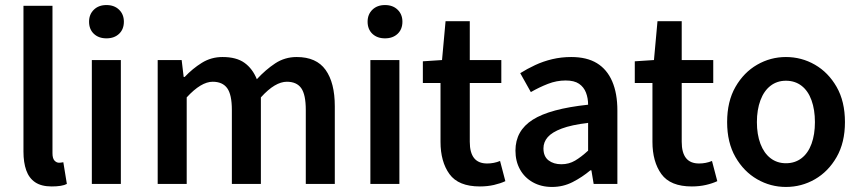

<svg xmlns="http://www.w3.org/2000/svg" viewBox="-20 -729 3410 761"><path d="M185 10Q144 10 119.5 -6.5Q95 -23 84 -54Q73 -85 73 -128V-706H188V-122Q188 -101 196 -92.5Q204 -84 214 -84Q218 -84 221.5 -84.5Q225 -85 231 -86L245 0Q236 5 220.5 7.5Q205 10 185 10Z M344 0V-491H459V0ZM402 -577Q371 -577 352 -595Q333 -613 333 -643Q333 -672 352 -690.5Q371 -709 402 -709Q433 -709 452 -690.5Q471 -672 471 -643Q471 -613 452 -595Q433 -577 402 -577Z M605 0V-491H700L708 -424H712Q743 -457 780 -480Q817 -503 862 -503Q917 -503 949 -480Q981 -457 998 -415Q1033 -453 1071 -478Q1109 -503 1156 -503Q1234 -503 1270.5 -452Q1307 -401 1307 -308V0H1192V-293Q1192 -354 1174 -379.5Q1156 -405 1117 -405Q1094 -405 1068.5 -390Q1043 -375 1014 -343V0H899V-293Q899 -354 880.5 -379.5Q862 -405 823 -405Q777 -405 720 -343V0Z M1448 0V-491H1563V0ZM1506 -577Q1475 -577 1456 -595Q1437 -613 1437 -643Q1437 -672 1456 -690.5Q1475 -709 1506 -709Q1537 -709 1556 -690.5Q1575 -672 1575 -643Q1575 -613 1556 -595Q1537 -577 1506 -577Z M1882 10Q1797 10 1761.5 -39Q1726 -88 1726 -167V-400H1656V-486L1732 -491L1746 -645H1842V-491H1967V-400H1842V-167Q1842 -124 1859 -102.5Q1876 -81 1911 -81Q1924 -81 1937 -83.5Q1950 -86 1962 -91L1983 -11Q1964 -2 1938 4Q1912 10 1882 10Z M2168 12Q2125 12 2092 -6.5Q2059 -25 2041 -57.5Q2023 -90 2023 -132Q2023 -211 2091.5 -254.5Q2160 -298 2311 -314Q2311 -340 2302.5 -362Q2294 -384 2275 -397Q2256 -410 2222 -410Q2186 -410 2151.5 -396.5Q2117 -383 2084 -364L2042 -439Q2069 -456 2101 -471Q2133 -486 2169 -494.5Q2205 -503 2244 -503Q2306 -503 2346 -478.5Q2386 -454 2406.5 -406.5Q2427 -359 2427 -291V0H2333L2324 -54H2320Q2288 -27 2250 -7.5Q2212 12 2168 12ZM2205 -78Q2235 -78 2259.5 -92.5Q2284 -107 2311 -132V-242Q2245 -234 2206.5 -219.5Q2168 -205 2151 -185.5Q2134 -166 2134 -141Q2134 -109 2154 -93.5Q2174 -78 2205 -78Z M2722 10Q2637 10 2601.5 -39Q2566 -88 2566 -167V-400H2496V-486L2572 -491L2586 -645H2682V-491H2807V-400H2682V-167Q2682 -124 2699 -102.5Q2716 -81 2751 -81Q2764 -81 2777 -83.5Q2790 -86 2802 -91L2823 -11Q2804 -2 2778 4Q2752 10 2722 10Z M3095 12Q3034 12 2981 -18.5Q2928 -49 2895 -106.5Q2862 -164 2862 -245Q2862 -327 2895 -384.5Q2928 -442 2981 -472.5Q3034 -503 3095 -503Q3157 -503 3210 -472.5Q3263 -442 3296 -384.5Q3329 -327 3329 -245Q3329 -164 3296 -106.5Q3263 -49 3210 -18.5Q3157 12 3095 12ZM3095 -82Q3131 -82 3157 -102Q3183 -122 3196.5 -159Q3210 -196 3210 -245Q3210 -294 3196.5 -331.5Q3183 -369 3157 -389Q3131 -409 3095 -409Q3060 -409 3034 -389Q3008 -369 2994 -331.5Q2980 -294 2980 -245Q2980 -196 2994 -159Q3008 -122 3034 -102Q3060 -82 3095 -82Z"/></svg>

Font: Mada SemiBold
Style: Regular
Weight: 600
Designer: Khaled Hosny
Version: Version 1.5